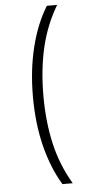

<svg xmlns="http://www.w3.org/2000/svg" viewBox="-62 -776 447 1004"><g transform="rotate(-5 161.5 -274.0)"><path d="M224 194Q169 103 139.5 -15.5Q110 -134 110 -274Q110 -414 139.5 -533.5Q169 -653 224 -742H278Q218 -641 191.5 -525.5Q165 -410 165 -274Q165 -138 191.5 -22.5Q218 93 278 194Z"/></g></svg>

Font: Montserrat-Alt1 Light
Style: Regular
Weight: 300
Designer: Differentunic
Foundry: Differentunic
Version: Version 7.222